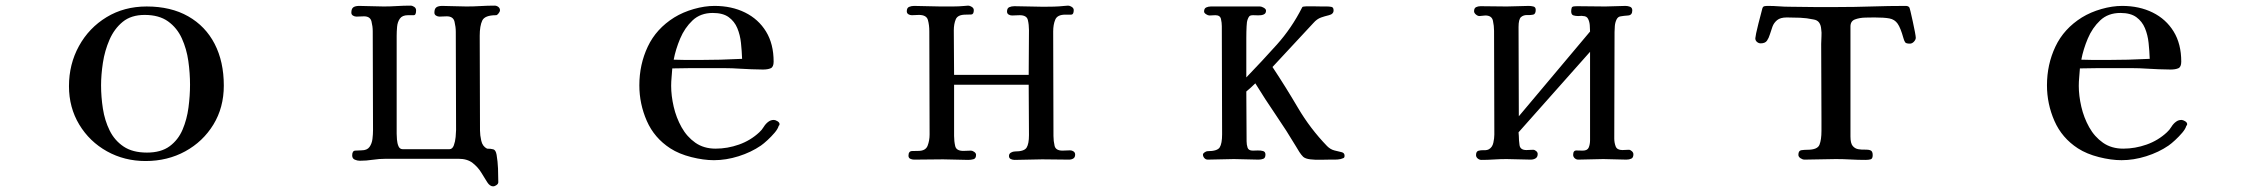

<svg xmlns="http://www.w3.org/2000/svg" viewBox="-20 -565 8040 682"><path d="M655 -264Q655 -305 649 -348Q643 -391 626 -428.5Q609 -466 577 -489Q545 -512 494 -512Q446 -512 416 -487.5Q386 -463 369 -424Q352 -385 345.5 -342Q339 -299 339 -262Q339 -221 345.5 -179Q352 -137 369.5 -101.5Q387 -66 419 -44.5Q451 -23 502 -23Q552 -23 582.5 -45.5Q613 -68 628.5 -104.5Q644 -141 649.5 -183Q655 -225 655 -264ZM775 -261Q775 -183 738 -122.5Q701 -62 638 -27.5Q575 7 497 7Q422 7 360 -27.5Q298 -62 261.5 -122.5Q225 -183 225 -259Q225 -337 260.5 -401.5Q296 -466 358.5 -504Q421 -542 501 -542Q587 -542 648.5 -507Q710 -472 742.5 -409Q775 -346 775 -261Z M1756 -528Q1756 -524 1751 -517.5Q1746 -511 1742 -511Q1702 -511 1693 -492Q1684 -473 1684 -438Q1684 -353 1684.5 -269Q1685 -185 1685 -101Q1685 -85 1689.5 -65Q1694 -45 1710 -37Q1724 -37 1732.5 -34.5Q1741 -32 1744 -15Q1748 9 1749 33.5Q1750 58 1750 82Q1750 88 1743.5 92.5Q1737 97 1732 97Q1720 97 1710.5 82Q1701 67 1689.5 48Q1678 29 1659 14Q1640 -1 1609 -1H1351Q1327 -1 1304 2.5Q1281 6 1258 6Q1249 6 1240 2Q1231 -2 1231 -13Q1231 -29 1241.5 -30Q1252 -31 1264 -31Q1284 -31 1292.5 -43Q1301 -55 1303 -71.5Q1305 -88 1305 -103Q1305 -191 1304.5 -278.5Q1304 -366 1304 -454Q1304 -471 1299.5 -489Q1295 -507 1273 -507Q1266 -507 1259.5 -506.5Q1253 -506 1246 -506Q1240 -506 1234 -509.5Q1228 -513 1228 -520Q1228 -534 1235 -539Q1242 -544 1256 -544Q1278 -544 1299.5 -543Q1321 -542 1343 -542Q1366 -542 1390 -543.5Q1414 -545 1438 -545Q1445 -545 1451.5 -540.5Q1458 -536 1458 -528Q1458 -511 1449.5 -511Q1441 -511 1429 -511Q1409 -511 1400.5 -499Q1392 -487 1390.5 -470Q1389 -453 1389 -438V-90Q1389 -83 1390 -69.5Q1391 -56 1395.5 -45.5Q1400 -35 1411 -35H1576Q1587 -35 1592 -48.5Q1597 -62 1598.5 -78.5Q1600 -95 1600 -103Q1600 -190 1599.5 -277Q1599 -364 1599 -452Q1599 -469 1594.5 -488Q1590 -507 1567 -507Q1560 -507 1553.5 -506.5Q1547 -506 1541 -506Q1535 -506 1529 -509.5Q1523 -513 1523 -520Q1523 -534 1530 -539Q1537 -544 1551 -544Q1572 -544 1593.5 -543Q1615 -542 1637 -542Q1662 -542 1687 -543.5Q1712 -545 1737 -545Q1744 -545 1750 -540.5Q1756 -536 1756 -528Z M2616 -356Q2615 -384 2612 -412.5Q2609 -441 2599 -465Q2589 -489 2568.5 -504Q2548 -519 2512 -519Q2468 -519 2440 -492.5Q2412 -466 2396 -428Q2380 -390 2373 -353Q2396 -352 2418 -352Q2440 -352 2462 -352Q2500 -352 2538.5 -353Q2577 -354 2616 -356ZM2749 -124Q2749 -120 2746 -118Q2743 -107 2731.5 -93.5Q2720 -80 2706.5 -67.5Q2693 -55 2683 -48Q2648 -24 2603.5 -10Q2559 4 2516 4Q2479 4 2435.5 -7Q2392 -18 2361 -38Q2304 -75 2277.5 -135.5Q2251 -196 2251 -262Q2251 -336 2281 -399.5Q2311 -463 2375 -503Q2406 -522 2444.5 -533Q2483 -544 2518 -544Q2579 -544 2626.5 -520.5Q2674 -497 2701 -453Q2728 -409 2728 -346Q2728 -327 2717.5 -322.5Q2707 -318 2690 -318Q2669 -318 2648.5 -319Q2628 -320 2608 -321Q2580 -323 2552.5 -323Q2525 -323 2496 -323Q2464 -323 2432 -323Q2400 -323 2368 -322Q2367 -306 2365.5 -290.5Q2364 -275 2364 -260Q2364 -225 2373 -186Q2382 -147 2401 -113Q2420 -79 2450 -58Q2480 -37 2522 -37Q2564 -37 2605 -51.5Q2646 -66 2677 -95Q2686 -103 2693 -114.5Q2700 -126 2710 -133Q2718 -139 2729 -139Q2734 -139 2741.5 -134.5Q2749 -130 2749 -124Z M3799 -16Q3799 -6 3792.5 -2Q3786 2 3777 2Q3753 2 3729.5 1.5Q3706 1 3682 1Q3657 1 3633 2Q3609 3 3584 3Q3577 3 3570.5 0Q3564 -3 3564 -11Q3564 -19 3571 -23Q3578 -27 3585 -27Q3618 -27 3626.5 -40.5Q3635 -54 3635 -85Q3635 -130 3634.5 -175Q3634 -220 3634 -264H3369V-82Q3369 -63 3373 -46Q3377 -29 3402 -29Q3409 -29 3415.5 -29.5Q3422 -30 3429 -30Q3434 -30 3440.5 -25.5Q3447 -21 3447 -15Q3447 -2 3438 0.5Q3429 3 3419 3Q3397 3 3375 2Q3353 1 3330 1Q3305 1 3279 1.5Q3253 2 3227 2Q3220 2 3213.5 -1Q3207 -4 3207 -12Q3207 -28 3219.5 -28.5Q3232 -29 3242 -29Q3268 -29 3275 -47.5Q3282 -66 3282 -87Q3282 -179 3281.5 -271Q3281 -363 3281 -454Q3281 -476 3276 -494Q3271 -512 3244 -512Q3238 -512 3231.5 -511.5Q3225 -511 3219 -511Q3212 -511 3206.5 -514.5Q3201 -518 3201 -525Q3201 -537 3209 -540.5Q3217 -544 3227 -544Q3250 -544 3274 -543Q3298 -542 3321 -542Q3342 -542 3364 -542Q3386 -542 3407 -544Q3410 -544 3413 -544.5Q3416 -545 3419 -545Q3425 -545 3432 -540.5Q3439 -536 3439 -529Q3439 -514 3430 -513.5Q3421 -513 3410 -513Q3382 -513 3375 -496.5Q3368 -480 3368 -457Q3368 -417 3368.5 -378Q3369 -339 3369 -299H3634Q3634 -339 3634.5 -378.5Q3635 -418 3635 -458Q3635 -477 3631 -494Q3627 -511 3602 -511Q3595 -511 3588.5 -510.5Q3582 -510 3575 -510Q3568 -510 3562.5 -513.5Q3557 -517 3557 -524Q3557 -536 3565 -539.5Q3573 -543 3583 -543Q3609 -543 3635 -542Q3661 -541 3686 -541Q3705 -541 3723.5 -541.5Q3742 -542 3761 -544Q3764 -544 3767.5 -544.5Q3771 -545 3774 -545Q3780 -545 3787 -540.5Q3794 -536 3794 -529Q3794 -513 3784.5 -513Q3775 -513 3764 -513Q3736 -513 3728.5 -495.5Q3721 -478 3721 -453Q3721 -361 3721.5 -268Q3722 -175 3722 -82Q3722 -64 3726 -47Q3730 -30 3754 -30Q3761 -30 3767.5 -30.5Q3774 -31 3781 -31Q3788 -31 3793.5 -27Q3799 -23 3799 -16Z M4756 -12Q4756 -5 4752 -3.5Q4748 -2 4742 0Q4732 2 4721 2Q4710 2 4699 2Q4689 2 4670.5 2.5Q4652 3 4634.5 1Q4617 -1 4609 -8Q4602 -15 4595.5 -25Q4589 -35 4584 -44Q4550 -101 4512 -156.5Q4474 -212 4439 -269Q4424 -254 4407 -240Q4407 -196 4407.5 -151.5Q4408 -107 4408 -63Q4408 -51 4411.5 -40.5Q4415 -30 4430 -30Q4436 -30 4447 -30.5Q4458 -31 4466.5 -28.5Q4475 -26 4475 -16Q4475 -4 4467.5 -1Q4460 2 4450 2Q4428 2 4406.5 1Q4385 0 4363 0Q4340 0 4316.5 1Q4293 2 4270 2Q4263 2 4258 -3.5Q4253 -9 4253 -16Q4253 -20 4259 -24Q4265 -28 4269 -28Q4304 -28 4312.5 -41.5Q4321 -55 4321 -88Q4321 -184 4320.5 -280Q4320 -376 4320 -472Q4320 -484 4317 -497.5Q4314 -511 4297 -511Q4292 -511 4286.5 -510.5Q4281 -510 4276 -510Q4271 -510 4264 -514.5Q4257 -519 4257 -524Q4257 -535 4264.5 -538.5Q4272 -542 4281 -542H4456Q4461 -542 4469 -537.5Q4477 -533 4477 -527Q4477 -517 4468.5 -513.5Q4460 -510 4449 -510.5Q4438 -511 4431 -511Q4421 -511 4417.5 -507Q4414 -503 4411 -494Q4409 -490 4408 -471.5Q4407 -453 4407 -430.5Q4407 -408 4407 -388.5Q4407 -369 4407 -362V-290Q4463 -348 4515.5 -406.5Q4568 -465 4605 -538Q4605 -538 4605.5 -538.5Q4606 -539 4606 -540Q4608 -542 4620 -542.5Q4632 -543 4647.5 -542.5Q4663 -542 4676.5 -542Q4690 -542 4694 -542Q4702 -542 4709.5 -540.5Q4717 -539 4717 -528Q4717 -515 4700.5 -511Q4684 -507 4673 -503Q4658 -498 4645 -483L4500 -327Q4547 -256 4590.5 -182Q4634 -108 4694 -46Q4706 -34 4720.5 -30.5Q4735 -27 4745.5 -24.5Q4756 -22 4756 -12Z M5782 -17Q5782 -5 5774.5 -1.5Q5767 2 5757 2Q5736 2 5715.5 1Q5695 0 5675 0Q5653 0 5630.5 1Q5608 2 5586 2Q5579 2 5573.5 -3Q5568 -8 5568 -15Q5568 -31 5580 -30.5Q5592 -30 5602 -30Q5619 -30 5623.5 -41.5Q5628 -53 5628 -67V-381L5374 -95L5375 -82Q5375 -67 5377.5 -49.5Q5380 -32 5402 -32Q5408 -32 5413.5 -32.5Q5419 -33 5426 -33Q5431 -33 5436.5 -28.5Q5442 -24 5442 -18Q5442 -7 5434.5 -2.5Q5427 2 5417 2Q5395 2 5374 1Q5353 0 5331 0Q5309 0 5286.5 1.5Q5264 3 5242 3Q5235 3 5229 -2Q5223 -7 5223 -14Q5223 -27 5231.5 -29.5Q5240 -32 5251 -31.5Q5262 -31 5269 -35Q5281 -42 5284.5 -58Q5288 -74 5288 -87Q5288 -179 5287.5 -271.5Q5287 -364 5287 -456Q5287 -473 5283 -491.5Q5279 -510 5256 -510Q5251 -510 5245.5 -509Q5240 -508 5235 -508Q5229 -508 5222.5 -513.5Q5216 -519 5216 -525Q5216 -536 5223 -539.5Q5230 -543 5239 -543Q5262 -543 5285.5 -542.5Q5309 -542 5332 -542Q5352 -542 5371.5 -543Q5391 -544 5410 -544Q5418 -544 5426.5 -542Q5435 -540 5435 -530Q5435 -515 5426 -513Q5417 -511 5404.5 -511.5Q5392 -512 5383 -504.5Q5374 -497 5374 -469L5375 -152L5628 -453Q5628 -463 5627 -475.5Q5626 -488 5621 -498Q5616 -508 5603 -508Q5599 -509 5594.5 -508.5Q5590 -508 5586 -508Q5576 -508 5568.5 -510.5Q5561 -513 5561 -525Q5561 -528 5561.5 -531.5Q5562 -535 5563 -538Q5565 -542 5572 -542.5Q5579 -543 5582 -543Q5607 -543 5632 -542.5Q5657 -542 5682 -542Q5700 -542 5718 -543Q5736 -544 5754 -544Q5762 -544 5770 -541Q5778 -538 5778 -528Q5778 -511 5763 -510Q5748 -509 5737 -507Q5727 -506 5722 -495.5Q5717 -485 5716 -472.5Q5715 -460 5715 -451L5714 -73Q5714 -58 5719 -45Q5724 -32 5743 -32Q5748 -32 5754 -32.5Q5760 -33 5766 -33Q5771 -33 5776.5 -28Q5782 -23 5782 -17Z M6785 -431Q6785 -424 6778.5 -417Q6772 -410 6764 -410Q6751 -410 6747.5 -414.5Q6744 -419 6741 -430Q6731 -466 6720.5 -481Q6710 -496 6691.5 -499.5Q6673 -503 6638 -503Q6626 -503 6605.5 -502.5Q6585 -502 6569 -496Q6553 -490 6553 -471V-80Q6553 -56 6561 -46.5Q6569 -37 6581 -35Q6593 -33 6604.5 -33.5Q6616 -34 6624 -31Q6632 -28 6632 -14Q6632 -1 6624.5 1Q6617 3 6606 3Q6580 3 6553.5 1.5Q6527 0 6501 0Q6473 0 6445.5 1Q6418 2 6390 2Q6383 2 6375.5 -3Q6368 -8 6368 -15Q6368 -30 6378.5 -31.5Q6389 -33 6400 -33Q6436 -33 6443 -51Q6450 -69 6450 -100V-139Q6450 -207 6449.5 -274.5Q6449 -342 6449 -409Q6449 -423 6450 -436Q6451 -449 6449 -462Q6448 -476 6441.5 -485Q6435 -494 6421 -496Q6398 -501 6374 -502Q6350 -503 6327 -503Q6304 -503 6292.5 -493.5Q6281 -484 6276 -470.5Q6271 -457 6267 -443.5Q6263 -430 6256.5 -420.5Q6250 -411 6234 -411Q6227 -411 6221 -416Q6215 -421 6215 -429Q6215 -432 6218 -447Q6221 -462 6226 -481Q6231 -500 6235 -515.5Q6239 -531 6240 -535Q6242 -542 6247.5 -543Q6253 -544 6260 -544Q6280 -544 6299.5 -542.5Q6319 -541 6339 -541Q6381 -540 6423 -540Q6465 -540 6507 -540Q6568 -540 6628 -542Q6688 -544 6749 -544Q6757 -544 6761 -540Q6763 -539 6766.5 -523.5Q6770 -508 6774.5 -488Q6779 -468 6782 -451.5Q6785 -435 6785 -431Z M7616 -356Q7615 -384 7612 -412.5Q7609 -441 7599 -465Q7589 -489 7568.5 -504Q7548 -519 7512 -519Q7468 -519 7440 -492.5Q7412 -466 7396 -428Q7380 -390 7373 -353Q7396 -352 7418 -352Q7440 -352 7462 -352Q7500 -352 7538.5 -353Q7577 -354 7616 -356ZM7749 -124Q7749 -120 7746 -118Q7743 -107 7731.5 -93.5Q7720 -80 7706.5 -67.5Q7693 -55 7683 -48Q7648 -24 7603.5 -10Q7559 4 7516 4Q7479 4 7435.5 -7Q7392 -18 7361 -38Q7304 -75 7277.5 -135.5Q7251 -196 7251 -262Q7251 -336 7281 -399.5Q7311 -463 7375 -503Q7406 -522 7444.5 -533Q7483 -544 7518 -544Q7579 -544 7626.5 -520.5Q7674 -497 7701 -453Q7728 -409 7728 -346Q7728 -327 7717.5 -322.5Q7707 -318 7690 -318Q7669 -318 7648.5 -319Q7628 -320 7608 -321Q7580 -323 7552.5 -323Q7525 -323 7496 -323Q7464 -323 7432 -323Q7400 -323 7368 -322Q7367 -306 7365.5 -290.5Q7364 -275 7364 -260Q7364 -225 7373 -186Q7382 -147 7401 -113Q7420 -79 7450 -58Q7480 -37 7522 -37Q7564 -37 7605 -51.5Q7646 -66 7677 -95Q7686 -103 7693 -114.5Q7700 -126 7710 -133Q7718 -139 7729 -139Q7734 -139 7741.5 -134.5Q7749 -130 7749 -124Z"/></svg>

Font: Kaisei HarunoUmi Medium
Style: Regular
Weight: 500
Designer: Font-Kai, 金井和夫
Foundry: KAZUO KANAI
Version: Version 5.003